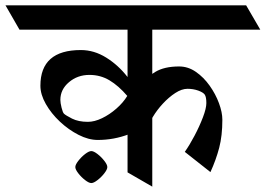

<svg xmlns="http://www.w3.org/2000/svg" viewBox="-74 -677 981 709"><path d="M405.3 -657.2 458 -567.4H-2L-53.7 -657.2ZM835 -657.2 887.2 -567.4H402.8L350.6 -657.2ZM397 -40.5V-656.7H488.3V12.2ZM445.8 -223.1 443.8 -364.7Q465.8 -391.1 499.3 -411.4Q532.7 -431.6 587.4 -431.6Q620.6 -431.6 649.4 -411.6Q678.2 -391.6 700.2 -360.6Q722.2 -329.6 734.6 -295.9Q747.1 -262.2 747.1 -234.9Q747.1 -175.8 735.4 -131.1Q723.6 -86.4 703.1 -41.5L608.4 -116.2Q626 -141.1 644.3 -175.8Q662.6 -210.4 675.3 -243.7Q688 -276.9 688 -296.4Q688 -318.8 682.1 -327.6Q676.3 -335.9 658 -342.5Q639.6 -349.1 618.2 -349.1Q597.2 -349.1 573.2 -333.5Q549.3 -317.9 527.3 -294.2Q505.4 -270.5 490.5 -245.4Q475.6 -220.2 472.7 -201.2ZM443.8 -304.7 440.4 -308.6Q452.6 -290.5 462.9 -277.8L487.8 -245.6Q457.5 -202.6 402.1 -181.4Q346.7 -160.2 287.1 -160.2Q252.9 -160.2 216.1 -179Q179.2 -197.8 147.2 -227.8Q115.2 -257.8 95.2 -293Q75.2 -328.1 75.2 -360.4Q75.2 -492.2 224.6 -492.2Q273.4 -492.2 318.1 -464.4Q362.8 -436.5 396.2 -393.6Q429.7 -350.6 443.8 -304.7ZM396 -322.8Q363.8 -360.4 330.3 -380.4Q296.9 -400.4 256.3 -400.4Q212.4 -400.4 180.7 -373.5Q148.9 -346.7 148.9 -308.1Q148.9 -297.4 153.3 -279.5Q157.7 -261.7 162.1 -257.3Q168.5 -251 192.1 -239Q215.8 -227.1 250.5 -227.1Q274.9 -227.1 302.7 -240.5Q330.6 -253.9 355.7 -275.9Q380.9 -297.9 396 -322.8ZM204.1 -60.1Q204.1 -68.8 215.1 -83Q226.1 -97.2 240.2 -108.2Q254.4 -119.1 263.2 -119.1Q272 -119.1 286.1 -108.2Q300.3 -97.2 311.3 -83Q322.3 -68.8 322.3 -60.1Q322.3 -51.3 311.3 -37.1Q300.3 -22.9 286.1 -12Q272 -1 263.2 -1Q254.4 -1 240.2 -12Q226.1 -22.9 215.1 -37.1Q204.1 -51.3 204.1 -60.1Z"/></svg>

Font: Annapurna SIL
Style: Bold
Weight: 700
Designer: Peter Martin, Annie Olsen
Foundry: SIL International
Version: Version 2.000